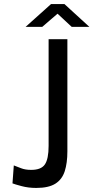

<svg xmlns="http://www.w3.org/2000/svg" viewBox="-20 -916 460 946"><path d="M158.5 10Q120 10 86.2 1Q52.5 -8 41.5 -12.5L48 -101Q63.5 -95.5 83.8 -87.2Q104 -79 134 -79Q183 -79 201.2 -106Q219.5 -133 219.5 -197V-723H312V-170.5Q312 -113 299 -72.5Q286 -32 252.8 -11Q219.5 10 158.5 10ZM106 -783.5 231.5 -896H297.5L420.5 -783.5H333.5L263.5 -848.5L188 -783.5Z"/></svg>

Font: Public Sans Thin
Style: Regular
Weight: 400
Version: Version 2.001